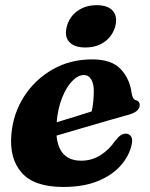

<svg xmlns="http://www.w3.org/2000/svg" viewBox="-20 -709 578 742"><path d="M488 -146.5Q478 -105 445.8 -68.5Q413.5 -32 358.2 -9.2Q303 13.5 224.5 13.5Q112 13.5 63.8 -41.5Q15.5 -96.5 24 -190.5Q31 -271 73.2 -336.5Q115.5 -402 183.5 -440.8Q251.5 -479.5 336 -479.5Q411 -479.5 446.2 -442.2Q481.5 -405 488.5 -350Q490 -339.5 493.8 -331.8Q497.5 -324 504.5 -322Q520 -318 520 -303Q520 -292.5 511 -282.8Q502 -273 478.5 -266Q449 -258 400 -243.8Q351 -229.5 296.8 -213.8Q242.5 -198 198.5 -185Q207.5 -88 294 -88Q334.5 -88 368.2 -109.2Q402 -130.5 425.5 -165.5Q438.5 -181.5 447.5 -187Q456.5 -192.5 467 -192.5Q479.5 -192 486.8 -181.2Q494 -170.5 488 -146.5ZM304 -419Q281.5 -419 259 -395.8Q236.5 -372.5 220 -331.2Q203.5 -290 199 -236.5Q232.5 -246.5 269.5 -258Q306.5 -269.5 334.5 -278.5Q342 -312 342.5 -357Q342.5 -385.5 332.5 -402.2Q322.5 -419 304 -419ZM310 -525.5Q266.5 -525.5 247.2 -547.5Q228 -569.5 238.5 -607.5Q248.5 -644.5 279.5 -666.8Q310.5 -689 353.5 -689Q397.5 -689 416.2 -666.8Q435 -644.5 425.5 -607.5Q415.5 -570.5 384.8 -548Q354 -525.5 310 -525.5Z"/></svg>

Font: Fraunces 9pt
Style: Bold Italic
Weight: 700
Italic angle: -16°
Version: Version 1.000;[b76b70a41]